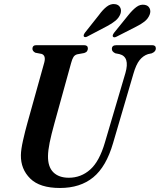

<svg xmlns="http://www.w3.org/2000/svg" viewBox="-20 -925 796 956"><path d="M502.5 -216 604.5 -561.5Q627.5 -642 575 -655.5L554.5 -659.5Q536.5 -668 537 -681.5Q537 -700 559.5 -700H738Q756 -700 756 -683.5Q756 -668 735.5 -659.5L717 -655.5Q692.5 -647.5 675 -625.5Q657.5 -603.5 644.5 -558.5L543 -212.5Q509 -95 444.2 -42Q379.5 11 278.5 11Q178 11 130.5 -36Q83 -83 84 -152.5Q84.5 -181 94.8 -226.5Q105 -272 116 -311L200.5 -614Q209.5 -648.5 187.5 -656.5L156 -662.5Q141 -670.5 141.5 -683Q142 -700 160 -700H398.5Q417.5 -700 417.5 -684Q417.5 -677 413.8 -670.8Q410 -664.5 399.5 -661L364 -654.5Q352 -651 345.8 -641.2Q339.5 -631.5 334 -611L251 -311Q235 -253.5 227.2 -214.8Q219.5 -176 219 -149Q218 -94.5 245.5 -67.2Q273 -40 322.5 -40Q383.5 -40 429.2 -80.8Q475 -121.5 502.5 -216ZM472.5 -850Q492 -877 511.5 -892Q531 -907 552 -904.5Q570.5 -902.5 578.2 -888.2Q586 -874 579.5 -855.5Q572 -836 554.8 -821.8Q537.5 -807.5 513.5 -795L416.5 -744Q403 -736.5 397.5 -743.5Q394 -750 403.5 -763ZM618.5 -849Q639.5 -875.5 659 -890Q678.5 -904.5 699.5 -901Q717.5 -898.5 724.8 -884Q732 -869.5 725 -851.5Q717 -831.5 699.5 -817.8Q682 -804 657.5 -792L560.5 -742.5Q547 -735.5 542 -743Q538.5 -749 548.5 -762.5Z"/></svg>

Font: Fraunces 144pt Soft SemiBold
Style: Italic
Weight: 600
Italic angle: -16°
Version: Version 1.000;[b76b70a41]